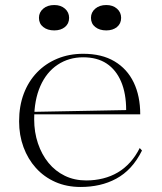

<svg xmlns="http://www.w3.org/2000/svg" viewBox="-20 -729 644 764"><path d="M311 -515Q385 -515 435.5 -485Q486 -455 512 -401Q538 -347 538 -274H116V-284L482 -291Q482 -357 462 -404Q442 -451 404.5 -476Q367 -501 311 -501Q254 -501 209.5 -471.5Q165 -442 140.5 -386.5Q116 -331 116 -254Q116 -203 131 -158.5Q146 -114 173 -81Q200 -48 238 -29.5Q276 -11 323 -11Q358 -11 390 -19Q422 -27 449 -43Q476 -59 498 -83.5Q520 -108 536 -140L545 -130Q525 -90 499.5 -62.5Q474 -35 442.5 -18Q411 -1 375.5 7Q340 15 301 15Q245 15 200 -5Q155 -25 123 -60.5Q91 -96 73.5 -143.5Q56 -191 56 -246Q56 -307 74.5 -356Q93 -405 127 -440.5Q161 -476 208 -495.5Q255 -515 311 -515ZM403 -709Q429 -709 445.5 -694.5Q462 -680 462 -658Q462 -635 445.5 -621.5Q429 -608 403 -608Q376 -608 359 -621.5Q342 -635 342 -658Q342 -680 359 -694.5Q376 -709 403 -709ZM196 -709Q222 -709 238.5 -694.5Q255 -680 255 -658Q255 -635 238.5 -621.5Q222 -608 196 -608Q169 -608 152 -621.5Q135 -635 135 -658Q135 -680 152 -694.5Q169 -709 196 -709Z"/></svg>

Font: Kalnia Thin Light
Style: Regular
Weight: 300
Version: Version 1.105